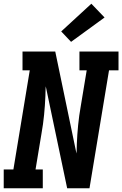

<svg xmlns="http://www.w3.org/2000/svg" viewBox="-24 -1012 657 1032"><path d="M-4 0V-101H48L136 -634H97V-735H273L387 -187Q387 -191 387.5 -194.5Q388 -198 388 -202L389 -239Q391 -289 396 -340Q401 -391 410 -441L442 -634H403V-735H613V-634H562L457 0H337L222 -548Q222 -544 221.5 -540.5Q221 -537 221 -533L220 -496Q218 -446 213 -395Q208 -344 199 -294L167 -101H206V0ZM358 -787 305 -843 467 -992 538 -918Z"/></svg>

Font: Iosevka Etoile Oblique
Style: Bold
Weight: 700
Italic angle: -9°
Designer: Belleve Invis
Foundry: Belleve Invis
Version: Version 15.5.2; ttfautohint (v1.8.4)